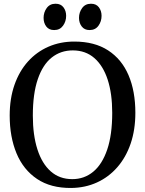

<svg xmlns="http://www.w3.org/2000/svg" viewBox="-20 -968 756 1000"><path d="M351.5 11Q244.5 12 173 -36Q101.5 -84 66 -169.5Q30.5 -255 30.5 -366Q30.5 -455 55.5 -526.2Q80.5 -597.5 125.8 -647.8Q171 -698 232.5 -724.8Q294 -751.5 367 -751.5Q472.5 -751.5 543.2 -705.5Q614 -659.5 649.5 -576.2Q685 -493 685 -380.5Q685 -292 660.5 -220.2Q636 -148.5 591 -97Q546 -45.5 485.2 -17.8Q424.5 10 351.5 11ZM356.5 -35Q419 -35 465.8 -73.8Q512.5 -112.5 538.5 -189.2Q564.5 -266 564.5 -380.5Q564.5 -480.5 540.8 -553.2Q517 -626 471.2 -665.8Q425.5 -705.5 359 -705.5Q296 -705.5 249.2 -668.2Q202.5 -631 176.8 -555.5Q151 -480 151 -366Q151 -264.5 174.8 -190.2Q198.5 -116 244.2 -75.5Q290 -35 356.5 -35ZM261.5 -811.5Q235 -811.5 221 -830Q207 -848.5 207 -875Q207 -903.5 223.2 -926Q239.5 -948.5 269 -948.5H270Q296.5 -948.5 310.5 -930Q324.5 -911.5 324.5 -885.5Q324.5 -856.5 308.2 -834Q292 -811.5 262.5 -811.5ZM446 -811.5Q420 -811.5 405.8 -830Q391.5 -848.5 391.5 -875Q391.5 -903.5 407.8 -926Q424 -948.5 453.5 -948.5H454.5Q481 -948.5 495 -930Q509 -911.5 509 -885.5Q509 -856.5 492.8 -834Q476.5 -811.5 447 -811.5Z"/></svg>

Font: Merriweather 48pt
Style: Regular
Weight: 400
Version: Version 2.100